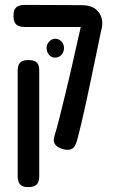

<svg xmlns="http://www.w3.org/2000/svg" viewBox="-20 -602 471 783"><path d="M236 6Q211 -2 203.5 -15Q196 -28 202 -47Q212 -79 223.5 -125.5Q235 -172 248 -225Q261 -278 273.5 -333Q286 -388 297 -438Q308 -488 317 -526L392 -475Q384 -436 374 -388Q364 -340 353 -287.5Q342 -235 331.5 -186Q321 -137 311 -95.5Q301 -54 294 -28Q290 -14 283.5 -4.5Q277 5 265.5 8Q254 11 236 6ZM95 161Q77 161 68 155Q59 149 55.5 139Q52 129 52 116V-314Q52 -326 55.5 -336Q59 -346 68.5 -351.5Q78 -357 96 -357Q115 -357 124.5 -351Q134 -345 137 -335.5Q140 -326 140 -313V117Q140 130 136.5 139.5Q133 149 123.5 155Q114 161 95 161ZM390 -469 322 -492H226H81Q68 -492 57.5 -495.5Q47 -499 41 -509Q35 -519 35 -537Q35 -556 41 -565.5Q47 -575 57.5 -578.5Q68 -582 80 -582L313 -581Q348 -581 368.5 -566Q389 -551 395 -525.5Q401 -500 390 -469ZM205 -367Q190 -367 180 -378.5Q170 -390 170 -407Q170 -421 180.5 -432.5Q191 -444 205 -444Q220 -444 230.5 -433Q241 -422 241 -406Q241 -390 230.5 -378.5Q220 -367 205 -367Z"/></svg>

Font: Fredoka Condensed
Style: Regular
Weight: 400
Width: 3
Designer: Ben Nathan
Foundry: Milena B. Brandão, Ben Nathan
Version: Version 2.001